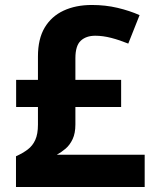

<svg xmlns="http://www.w3.org/2000/svg" viewBox="-20 -744 621 764"><path d="M345.6 -724.2Q399.4 -724.2 447.6 -712.8Q495.9 -701.4 535.4 -683.8L490.4 -570.5Q456.1 -584.5 422.7 -593.2Q389.2 -601.8 359.2 -601.8Q322.9 -601.8 301.5 -582.1Q280 -562.3 280 -512.2V-426.3H462V-318.2H280V-248.9Q280 -213.8 269 -190.4Q258 -166.9 240.9 -152.4Q223.9 -138 205.9 -128.2H555.7V0H43.6V-122.2Q71.4 -134.7 90.6 -149.4Q109.9 -164 120.4 -187.3Q131 -210.7 131 -247.9V-318.2H44.2V-426.3H131V-519.4Q131 -589.1 157.8 -634.2Q184.7 -679.2 233.1 -701.7Q281.5 -724.2 345.6 -724.2Z"/></svg>

Font: Noto Sans Khmer UI
Style: Regular
Weight: 400
Designer: Danh Hong and the Monotype Design Team
Foundry: Monotype Imaging Inc.
Version: Version 2.002